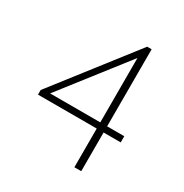

<svg xmlns="http://www.w3.org/2000/svg" viewBox="-165 -842 930 971"><g transform="rotate(30 300.0 -356.0)"><path d="M403 0V-226H60V-253L417 -712H443V-262H543V-226H443V0ZM110 -262H403V-638Z"/></g></svg>

Font: Livvic ExtraLight
Style: Regular
Weight: 275
Designer: Jacques Le Bailly, Baron von Fonthausen
Version: Version 1.001; ttfautohint (v1.8.2)